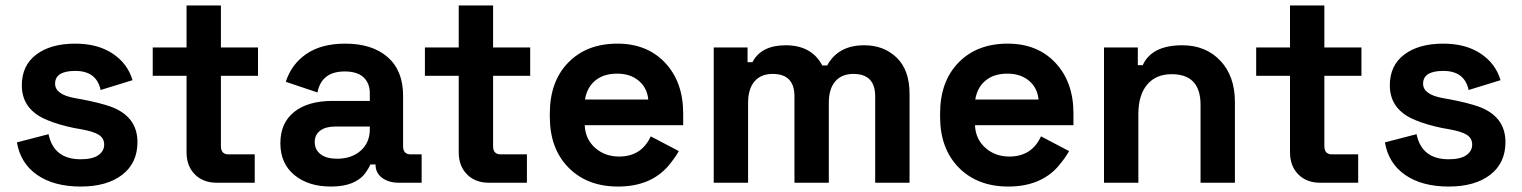

<svg xmlns="http://www.w3.org/2000/svg" viewBox="-20 -670 5580 704"><path d="M276 14Q178 14 116.5 -28.5Q55 -71 42 -148L158 -178Q177 -86 276 -86Q319 -86 340.5 -101Q362 -116 362 -140Q362 -163 342.5 -175.5Q323 -188 278 -196L250 -201Q197 -212 155 -229Q60 -267 60 -357Q60 -430 113 -470Q166 -510 256 -510Q338 -510 393 -473.5Q448 -437 466 -376L349 -340Q334 -410 256 -410Q182 -410 182 -363Q182 -323 256 -310L284 -305Q346 -293 386 -279Q484 -243 484 -149Q484 -72 428 -29Q372 14 276 14Z M914 0H774Q725 0 694.5 -30.5Q664 -61 664 -112V-392H540V-496H664V-650H790V-496H926V-392H790V-134Q790 -104 818 -104H914Z M1194 14Q1110 14 1059 -28.5Q1008 -71 1008 -145Q1008 -219 1058.5 -259.5Q1109 -300 1200 -300H1336V-328Q1336 -365 1313 -386.5Q1290 -408 1244 -408Q1159 -408 1144 -331L1028 -370Q1048 -434 1103 -472Q1158 -510 1246 -510Q1345 -510 1401.5 -460.5Q1458 -411 1458 -319V-134Q1458 -104 1486 -104H1526V0H1442Q1405 0 1381 -18Q1357 -36 1357 -66V-67H1338Q1334 -56 1320 -36Q1283 14 1194 14ZM1216 -88Q1269 -88 1302.5 -117.5Q1336 -147 1336 -196V-206H1209Q1174 -206 1154 -191Q1134 -176 1134 -149Q1134 -121 1155.5 -104.5Q1177 -88 1216 -88Z M1912 0H1772Q1723 0 1692.5 -30.5Q1662 -61 1662 -112V-392H1538V-496H1662V-650H1788V-496H1924V-392H1788V-134Q1788 -104 1816 -104H1912Z M2246 14Q2133 14 2064.5 -55.5Q1996 -125 1996 -242V-254Q1996 -371 2063.5 -440.5Q2131 -510 2244 -510Q2353 -510 2419 -439.5Q2485 -369 2485 -254V-211H2124Q2126 -160 2162 -128Q2198 -96 2250 -96Q2332 -96 2366 -170L2469 -116Q2456 -92 2429 -60Q2364 14 2246 14ZM2125 -305H2357Q2353 -348 2322 -374Q2291 -400 2243 -400Q2193 -400 2162.5 -374.5Q2132 -349 2125 -305Z M2723 0H2597V-496H2721V-442H2739Q2771 -504 2861 -504Q2956 -504 2995 -430H3013Q3053 -504 3149 -504Q3221 -504 3268 -458.5Q3315 -413 3315 -326V0H3189V-317Q3189 -399 3109 -399Q3066 -399 3042.5 -371.5Q3019 -344 3019 -293V0H2893V-317Q2893 -399 2813 -399Q2770 -399 2746.5 -371.5Q2723 -344 2723 -293Z M3677 14Q3564 14 3495.5 -55.5Q3427 -125 3427 -242V-254Q3427 -371 3494.5 -440.5Q3562 -510 3675 -510Q3784 -510 3850 -439.5Q3916 -369 3916 -254V-211H3555Q3557 -160 3593 -128Q3629 -96 3681 -96Q3763 -96 3797 -170L3900 -116Q3887 -92 3860 -60Q3795 14 3677 14ZM3556 -305H3788Q3784 -348 3753 -374Q3722 -400 3674 -400Q3624 -400 3593.5 -374.5Q3563 -349 3556 -305Z M4154 0H4028V-496H4152V-431H4170Q4203 -504 4315 -504Q4401 -504 4454.5 -447.5Q4508 -391 4508 -296V0H4382V-286Q4382 -398 4276 -398Q4218 -398 4186 -359.5Q4154 -321 4154 -252Z M4960 0H4820Q4771 0 4740.5 -30.5Q4710 -61 4710 -112V-392H4586V-496H4710V-650H4836V-496H4972V-392H4836V-134Q4836 -104 4864 -104H4960Z M5292 14Q5194 14 5132.5 -28.5Q5071 -71 5058 -148L5174 -178Q5193 -86 5292 -86Q5335 -86 5356.5 -101Q5378 -116 5378 -140Q5378 -163 5358.5 -175.5Q5339 -188 5294 -196L5266 -201Q5213 -212 5171 -229Q5076 -267 5076 -357Q5076 -430 5129 -470Q5182 -510 5272 -510Q5354 -510 5409 -473.5Q5464 -437 5482 -376L5365 -340Q5350 -410 5272 -410Q5198 -410 5198 -363Q5198 -323 5272 -310L5300 -305Q5362 -293 5402 -279Q5500 -243 5500 -149Q5500 -72 5444 -29Q5388 14 5292 14Z"/></svg>

Font: Rootstock Sans Headline
Style: Bold
Weight: 700
Designer: Florian Karsten
Foundry: Florian Karsten
Version: Version 2.000;FEAKit 1.0